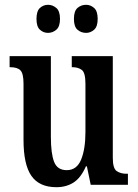

<svg xmlns="http://www.w3.org/2000/svg" viewBox="-20 -770 574 800"><path d="M215 10Q144 10 111 -37Q78 -84 78 -187V-421Q78 -464 65 -477Q52 -490 23 -490H20V-536H192V-200Q192 -130 205.5 -95.5Q219 -61 258 -61Q300 -61 318 -105Q336 -149 336 -220V-421Q336 -467 321 -478.5Q306 -490 282 -490H279V-536H450V-112Q450 -68 466.5 -57Q483 -46 507 -46H513V0H358L342 -77H338Q317 -29 286.5 -9.5Q256 10 215 10ZM339 -633Q318 -633 303 -646Q288 -659 288 -691Q288 -724 303 -737Q318 -750 339 -750Q357 -750 372 -737Q387 -724 387 -691Q387 -659 372 -646Q357 -633 339 -633ZM180 -633Q161 -633 146.5 -646Q132 -659 132 -691Q132 -724 146.5 -737Q161 -750 180 -750Q199 -750 214.5 -737Q230 -724 230 -691Q230 -659 214.5 -646Q199 -633 180 -633Z"/></svg>

Font: Noto Serif Georgian ExtraCondensed SemiBold
Style: Regular
Weight: 600
Width: 2
Designer: Monotype Design Team, Akaki Razmadze
Foundry: Google LLC
Version: Version 2.003; ttfautohint (v1.8.4.7-5d5b)